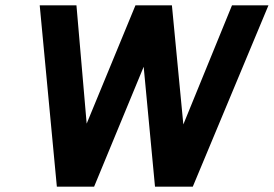

<svg xmlns="http://www.w3.org/2000/svg" viewBox="-20 -696 1021 716"><path d="M699 0 981.1 -676H845.1L663.7 -232L621.1 -676H485.1L303.2 -235L265.1 -676H128.1L192 0H331L515.8 -447L558 0Z"/></svg>

Font: Fog Sans
Style: It
Weight: 700
Foundry: Intel Corporation
Version: Version 1.00